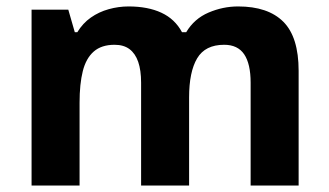

<svg xmlns="http://www.w3.org/2000/svg" viewBox="-20 -576 1022 596"><path d="M719 -556Q812 -556 859.5 -508.5Q907 -461 907 -356V0H758V-319.4Q758 -377.7 738 -407.4Q718 -437 675.8 -437Q617 -437 592 -395Q567 -353 567 -273.5V0H418V-319.1Q418 -358 409 -384Q400 -410 382 -423.5Q364 -437 335.5 -437Q295 -437 271 -416Q247 -395 237 -355.2Q227 -315.4 227 -257.2V0H78V-546H192L212.2 -476H220Q237 -504 262 -521.5Q286.9 -539 317.5 -547.5Q348 -556 379 -556Q439 -556 481 -536.5Q523 -517 545 -476H558Q583 -518 627.5 -537Q672 -556 719 -556Z"/></svg>

Font: Noto Sans Sinhala
Style: Regular
Weight: 400
Designer: Jelle Bosma - Monotype Design Team
Foundry: Monotype Imaging Inc.
Version: Version 2.006